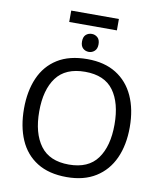

<svg xmlns="http://www.w3.org/2000/svg" viewBox="-105 -1084 991 1178"><g transform="rotate(10 390.5 -495.5)"><path d="M720 -358Q720 -247 682.5 -164.5Q645 -82 571.5 -36Q498 10 391 10Q280 10 206.5 -36Q133 -82 97 -165Q61 -248 61 -359Q61 -468 97 -550.5Q133 -633 206.5 -679Q280 -725 392 -725Q499 -725 572 -679.5Q645 -634 682.5 -551.5Q720 -469 720 -358ZM156 -358Q156 -223 213 -145.5Q270 -68 391 -68Q512 -68 568.5 -145.5Q625 -223 625 -358Q625 -493 569 -569.5Q513 -646 392 -646Q270 -646 213 -569.5Q156 -493 156 -358ZM539 -1001V-930H242V-1001ZM392 -882Q412 -882 427.5 -868.5Q443 -855 443 -826Q443 -798 427.5 -784Q412 -770 392 -770Q370 -770 355 -784Q340 -798 340 -826Q340 -855 355 -868.5Q370 -882 392 -882Z"/></g></svg>

Font: BC Sans
Style: Regular
Weight: 400
Designer: Monotype Design Team
Province of B.C.
Foundry: Monotype Imaging Inc.
Version: Version 2.000;GOOG;noto-source:20170915:90ef993387c0